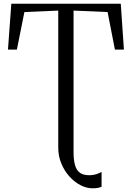

<svg xmlns="http://www.w3.org/2000/svg" viewBox="-20 -763 710 1035"><path d="M478.5 252Q446 252 413.5 235Q381 218 354 188Q327 158 310.5 118.2Q294 78.5 294 32.5V-706L111.5 -698L71 -495.5H23L41 -743H631L648 -495.5H599.5L560 -698L376.5 -706V57Q376.5 98 384 125.8Q391.5 153.5 409.8 167.5Q428 181.5 460.5 181.5Q482.5 181.5 501.8 175Q521 168.5 527.5 163.5V244Q520.5 247 509.8 249.5Q499 252 478.5 252Z"/></svg>

Font: Merriweather 72pt Light
Style: Regular
Weight: 300
Version: Version 2.100